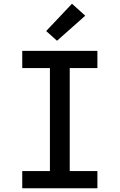

<svg xmlns="http://www.w3.org/2000/svg" viewBox="-20 -1007 640 1027"><path d="M99 0V-92H247V-643H99V-735H501V-643H353V-92H501V0ZM285 -789 227 -841 365 -987 436 -923Z"/></svg>

Font: Iosevka Semibold Extended
Style: Regular
Weight: 600
Width: 7
Monospace: yes
Designer: Belleve Invis
Foundry: Belleve Invis
Version: Version 32.5.0; ttfautohint (v1.8.4)